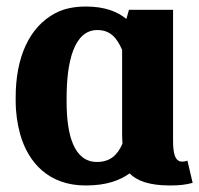

<svg xmlns="http://www.w3.org/2000/svg" viewBox="-20 -558 610 588"><path d="M28 -250C28 -213 33 -178 42 -146C67 -59 130 10 242 10C308 10 347 -6 377 -27C399 -4 438 10 500 10C529 10 548 8 570 2L554 -66L547 -64C546 -64 543 -63 538 -63C516 -63 510 -88 510 -127V-528H375L367 -500C340 -522 302 -538 243 -538C208 -538 177 -532 150 -518C68 -475 28 -380 28 -260ZM184 -246V-259C184 -367 206 -466 278 -466C317 -466 338 -443 354 -405V-143C354 -134 355 -127 355 -118C340 -83 317 -62 277 -62C207 -62 184 -143 184 -246Z"/></svg>

Font: Aerodynamic
Style: Bd
Weight: 500
Designer: Google
Version: Version 2.000980; 2014